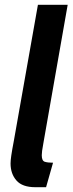

<svg xmlns="http://www.w3.org/2000/svg" viewBox="-20 -770 304 800"><path d="M127 10Q73 10 48.5 -18Q24 -46 24 -89Q24 -101 27 -122Q30 -143 38 -185L138 -750H262L161 -175Q157 -154 155.5 -142Q154 -130 154 -123Q154 -100 166.5 -96Q179 -92 201 -92L172 10Z"/></svg>

Font: Cabin VF Beta
Style: Italic
Weight: 400
Italic angle: -7°
Designer: Pablo Impallari
Foundry: Pablo Impallari. http://www.impallari.com Igino Marini. http://www.ikern.com
Version: Version 2.300